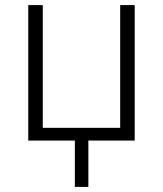

<svg xmlns="http://www.w3.org/2000/svg" viewBox="-20 -552 640 754"><path d="M509 0V-532H452V-50H148V-532H91V0H274V182H327V0Z"/></svg>

Font: Noto Sans Mono UI Light
Style: Regular
Weight: 300
Designer: Monotype Design team
Foundry: Monotype Imaging Inc.
Version: 1.000